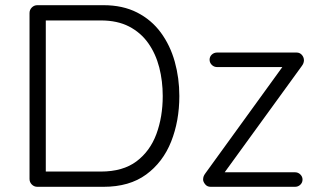

<svg xmlns="http://www.w3.org/2000/svg" viewBox="-20 -720 1236 740"><path d="M124 -700H378.8Q453 -700 508.2 -671.9Q563.5 -643.8 599.8 -594.5Q636 -545.2 653.6 -482.1Q671.2 -419 671.2 -350Q671.2 -253.8 639.6 -174.2Q608 -94.8 543.4 -47.4Q478.8 0 378.8 0H124Q111.5 0 102.6 -8.9Q93.8 -17.8 93.8 -30.2V-669.8Q93.8 -682.2 102.6 -691.1Q111.5 -700 124 -700ZM150.5 -58.8H368.8Q453.5 -58.8 505.9 -98Q558.2 -137.2 582.8 -203.5Q607.2 -269.8 607.2 -350Q607.2 -407.5 593.8 -460.1Q580.2 -512.8 551.5 -553.5Q522.8 -594.2 477.5 -617.8Q432.2 -641.2 368.8 -641.2H149.5L156.5 -649.5V-49.2ZM831 -56H1117Q1129 -56 1137.5 -47.6Q1146 -39.2 1146 -28Q1146 -16.2 1137.5 -8.1Q1129 0 1117 0H792Q778.2 0 770.4 -10.1Q762.5 -20.2 762.8 -28.5Q763 -35.2 764.9 -40.4Q766.8 -45.5 771.2 -51.5L1075 -471L1078.2 -461.5H816.8Q804.8 -461.5 796.2 -470Q787.8 -478.5 787.8 -489.8Q787.8 -501.5 796.2 -509.5Q804.8 -517.5 816.8 -517.5H1123.2Q1135 -517.5 1143.1 -508.8Q1151.2 -500 1151.5 -487.5Q1151.2 -482 1149.5 -476.9Q1147.8 -471.8 1143.5 -466L842.2 -50.8Z"/></svg>

Font: Quicksand Variable Light
Style: Regular
Weight: 300
Designer: Andrew Paglinawan
Foundry: Andrew Paglinawan
Version: Version 3.004